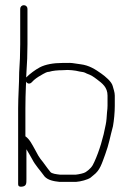

<svg xmlns="http://www.w3.org/2000/svg" viewBox="-20 -717 513 741"><path d="M220 -446C226.7 -446 233.7 -446.3 241 -447C251.6 -447 264 -445.3 273 -444L287 -441C299.6 -439.2 304.3 -439 315 -433C332.4 -426.7 339.2 -422.1 354.5 -410.5C374.3 -395.5 395 -380.6 395 -348V-309C395 -301.7 394.3 -293 393 -283C391.8 -266.7 391.1 -249.9 388 -236C379.1 -187.3 363.1 -133.3 344 -92C335.8 -72.3 326.4 -64 311 -53C304.6 -48.2 283.3 -44 273 -43H211C198.3 -44.6 179.2 -46.3 174 -54C162.1 -68.3 147.9 -89.8 136 -104L128 -116C125.3 -121.3 121.3 -128.7 116 -138C105.1 -157.1 94.7 -179.9 78 -191V-298C78 -326.6 78.8 -357.5 80 -386C80 -391.3 80.3 -396.7 81 -402C85.6 -392.8 95.1 -392.1 102 -399L111 -408C120.8 -416.7 135.6 -425.6 146.5 -431.5C153.4 -435.2 161.3 -440 170 -440C182.9 -444.3 203.9 -446 220 -446ZM86 -546V-683C86 -690.9 79.9 -697 72 -697C64.1 -697 58 -690.9 58 -683V-546C58 -509.8 56.5 -472.2 54 -438C54 -391.2 50 -345.8 50 -298V-6C50 1.3 54.7 4.5 64 3.5C82.3 1.5 82 -8.5 82 -26V-141C88.4 -129.4 99.1 -112.9 104 -103C115.7 -79.5 136.5 -57.7 152 -36C164.3 -22.2 185.9 -17.4 210 -15H273C291.8 -16.3 317.6 -23.4 329 -31L341 -41C366.2 -59.9 372.8 -85.4 386 -121C401.1 -161.7 404.3 -187.2 416 -230C420 -252 423 -283.5 423 -308V-348C423 -361.1 417.7 -374.2 415 -385C410.7 -402.4 386 -422.3 371 -433C347.4 -449.8 324 -464.9 291 -469L277 -471C266.1 -472.6 253.8 -475.2 239 -474H220C187.4 -474 155.7 -468.8 133.5 -457C116 -447.7 95.4 -432.4 81 -418C81.7 -424.7 82 -431 82 -437C84.6 -471.8 86 -508.9 86 -546Z"/></svg>

Font: HoneyBee
Style: XLit
Weight: 200
Foundry: Cannot Into Space Fonts
Version: Version 0.89